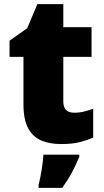

<svg xmlns="http://www.w3.org/2000/svg" viewBox="-20 -684 500 925"><path d="M337 -141Q363 -141 384.5 -146.5Q406 -152 429 -160V-21Q398 -8 363 1Q328 10 274 10Q220 10 179.5 -7Q139 -24 116 -65.5Q93 -107 93 -182V-410H26V-488L111 -548L160 -664H285V-553H421V-410H285V-195Q285 -141 337 -141ZM362 72Q345 112 327 146Q309 180 280 221H166V207Q174 175 181 132Q188 89 189 61H362Z"/></svg>

Font: Noto Sans Thaana Black
Style: Regular
Weight: 900
Designer: David Williams
Foundry: Google Inc.
Version: Version 3.001; ttfautohint (v1.8.4.7-5d5b)